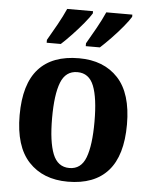

<svg xmlns="http://www.w3.org/2000/svg" viewBox="-54 -811 682 866"><g transform="rotate(5 286.5 -378.0)"><path d="M285 10Q173 10 108 -59.5Q43 -129 43 -270Q43 -411 105 -480Q167 -549 288 -549Q400 -549 464.5 -480Q529 -411 529 -270Q529 -129 467 -59.5Q405 10 285 10ZM287 -52Q340 -52 361 -107.5Q382 -163 382 -270Q382 -377 360.5 -431.5Q339 -486 286 -486Q233 -486 211.5 -431.5Q190 -377 190 -270Q190 -163 212 -107.5Q234 -52 287 -52ZM313 -619Q333 -653 355 -692.5Q377 -732 392 -766H510V-756Q500 -739 476.5 -710.5Q453 -682 425.5 -653.5Q398 -625 377 -606H313ZM136 -619Q156 -653 178 -692.5Q200 -732 215 -766H332V-756Q322 -739 298.5 -710.5Q275 -682 248 -653.5Q221 -625 200 -606H136Z"/></g></svg>

Font: Noto Serif Tamil SemiCondensed
Style: Bold Italic
Weight: 700
Width: 4
Italic angle: -12°
Designer: Indian Type Foundry, Tom Grace, and the Monotype Design Team
Foundry: Monotype Imaging Inc.
Version: Version 2.003; ttfautohint (v1.8.4.7-5d5b)